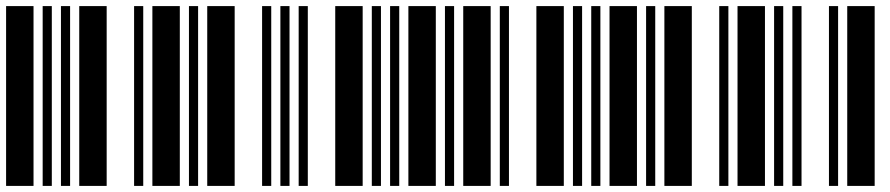

<svg xmlns="http://www.w3.org/2000/svg" viewBox="-20 -610 2920 630"><path d="M0 0V-590H90V0ZM120 0V-590H150V0ZM180 0V-590H210V0ZM240 0V-590H330V0ZM420 0V-590H450V0Z M480 0V-590H570V0ZM600 0V-590H630V0ZM660 0V-590H750V0ZM840 0V-590H870V0ZM900 0V-590H930V0Z M960 0V-590H990V0ZM1080 0V-590H1170V0ZM1200 0V-590H1230V0ZM1260 0V-590H1290V0ZM1320 0V-590H1410V0Z M1440 0V-590H1470V0ZM1500 0V-590H1590V0ZM1620 0V-590H1650V0ZM1740 0V-590H1830V0ZM1860 0V-590H1890V0Z M1920 0V-590H1950V0ZM1980 0V-590H2070V0ZM2100 0V-590H2130V0ZM2160 0V-590H2250V0ZM2340 0V-590H2370V0Z M2400 0V-590H2490V0ZM2520 0V-590H2550V0ZM2580 0V-590H2610V0ZM2700 0V-590H2730V0ZM2760 0V-590H2850V0Z"/></svg>

Font: Libre Barcode 39
Style: Regular
Weight: 400
Version: Version 1.005; ttfautohint (v1.8.3)